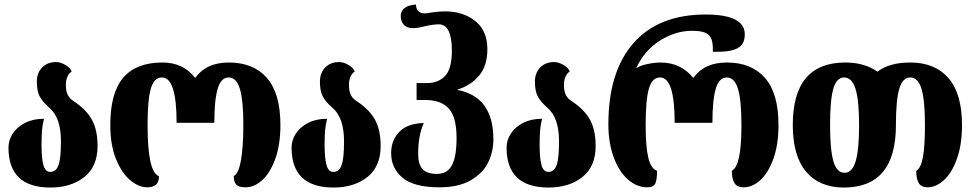

<svg xmlns="http://www.w3.org/2000/svg" viewBox="-20 -830 4361 860"><path d="M18 -169Q18 -202 37 -231.5Q56 -261 92 -279.5Q128 -298 177 -298Q170 -270 168 -244.5Q166 -219 166 -181Q166 -121 174.5 -90.5Q183 -60 205 -60Q231 -60 242 -90Q253 -120 253 -196Q253 -250 240 -288Q227 -326 197 -351Q169 -376 157 -399.5Q145 -423 145 -465Q145 -503 168.5 -527.5Q192 -552 231 -552Q251 -552 273 -539Q295 -526 301 -510Q290 -503 282.5 -487.5Q275 -472 275 -449Q275 -423 283 -406Q291 -389 308 -378Q365 -341 391 -295Q417 -249 417 -176Q417 -84 357.5 -37Q298 10 206 10Q18 10 18 -169Z M474 -270Q474 -414 532 -482Q590 -550 708 -550Q801 -550 854 -481Q881 -517 918 -533.5Q955 -550 1005 -550Q1115 -550 1175.5 -481Q1236 -412 1236 -270Q1236 -182 1213 -118.5Q1190 -55 1154.5 -23Q1119 9 1080 9Q1050 9 1038.5 -3Q1027 -15 1027 -41Q1049 -53 1059.5 -113.5Q1070 -174 1070 -270Q1070 -381 1054.5 -432Q1039 -483 1004 -483Q970 -483 955 -432.5Q940 -382 940 -280H771Q771 -380 755 -431.5Q739 -483 705 -483Q670 -483 655.5 -433Q641 -383 641 -270Q641 -58 692 -41Q692 -14 678.5 -2.5Q665 9 639 9Q601 9 563 -23Q525 -55 499.5 -118Q474 -181 474 -270Z M1286 -169Q1286 -202 1305 -231.5Q1324 -261 1360 -279.5Q1396 -298 1445 -298Q1438 -270 1436 -244.5Q1434 -219 1434 -181Q1434 -121 1442.5 -90.5Q1451 -60 1473 -60Q1499 -60 1510 -90Q1521 -120 1521 -196Q1521 -250 1508 -288Q1495 -326 1465 -351Q1437 -376 1425 -399.5Q1413 -423 1413 -465Q1413 -503 1436.5 -527.5Q1460 -552 1499 -552Q1519 -552 1541 -539Q1563 -526 1569 -510Q1558 -503 1550.5 -487.5Q1543 -472 1543 -449Q1543 -423 1551 -406Q1559 -389 1576 -378Q1633 -341 1659 -295Q1685 -249 1685 -176Q1685 -84 1625.5 -37Q1566 10 1474 10Q1286 10 1286 -169Z M1732 -144Q1732 -201 1768 -239Q1804 -277 1878 -279Q1853 -222 1853 -141Q1853 -94 1872.5 -72.5Q1892 -51 1937 -51Q1983 -51 2004 -89.5Q2025 -128 2025 -212Q2025 -306 1990 -344Q1955 -382 1887 -382H1846V-458H1894Q1943 -458 1973.5 -489.5Q2004 -521 2004 -603Q2004 -721 1945 -721Q1922 -721 1885 -713Q1853 -704 1829 -704Q1804 -704 1789.5 -718.5Q1775 -733 1775 -758Q1775 -804 1843 -810Q1844 -789 1854 -779.5Q1864 -770 1884 -770Q1891 -770 1906 -773Q1911 -774 1931.5 -776.5Q1952 -779 1975 -779Q2054 -779 2108.5 -736Q2163 -693 2163 -609Q2163 -536 2126.5 -492Q2090 -448 2030 -429V-427Q2190 -396 2190 -206Q2190 -151 2166.5 -102.5Q2143 -54 2088.5 -22.5Q2034 9 1948 9Q1835 9 1783.5 -33.5Q1732 -76 1732 -144Z M2249 -169Q2249 -202 2268 -231.5Q2287 -261 2323 -279.5Q2359 -298 2408 -298Q2401 -270 2399 -244.5Q2397 -219 2397 -181Q2397 -121 2405.5 -90.5Q2414 -60 2436 -60Q2462 -60 2473 -90Q2484 -120 2484 -196Q2484 -250 2471 -288Q2458 -326 2428 -351Q2400 -376 2388 -399.5Q2376 -423 2376 -465Q2376 -503 2399.5 -527.5Q2423 -552 2462 -552Q2482 -552 2504 -539Q2526 -526 2532 -510Q2521 -503 2513.5 -487.5Q2506 -472 2506 -449Q2506 -423 2514 -406Q2522 -389 2539 -378Q2596 -341 2622 -295Q2648 -249 2648 -176Q2648 -84 2588.5 -37Q2529 10 2437 10Q2249 10 2249 -169Z M2705 -273Q2705 -509 2817.5 -637Q2930 -765 3141 -765Q3316 -765 3316 -676Q3316 -630 3282 -613Q3248 -596 3173 -598Q3174 -636 3166.5 -655.5Q3159 -675 3139 -683.5Q3119 -692 3079 -692Q3006 -692 2936.5 -648.5Q2867 -605 2829 -524Q2846 -536 2879 -543Q2912 -550 2938 -550Q3030 -550 3085 -481Q3112 -517 3149 -533.5Q3186 -550 3236 -550Q3346 -550 3406.5 -481Q3467 -412 3467 -270Q3467 -182 3444 -118.5Q3421 -55 3385.5 -23Q3350 9 3311 9Q3282 9 3270 -9.5Q3258 -28 3258 -65Q3280 -77 3290.5 -127Q3301 -177 3301 -270Q3301 -381 3285.5 -432Q3270 -483 3235 -483Q3201 -483 3186 -432.5Q3171 -382 3171 -280H3002Q3002 -380 2986 -431.5Q2970 -483 2936 -483Q2901 -483 2886.5 -433Q2872 -383 2872 -270Q2872 -172 2884 -123Q2896 -74 2923 -65Q2923 -24 2915 -7.5Q2907 9 2880 9Q2832 9 2792 -26.5Q2752 -62 2728.5 -126.5Q2705 -191 2705 -273Z M3531 -270Q3531 -550 3766 -550Q3853 -550 3910 -509Q3964 -550 4057 -550Q4168 -550 4228.5 -480Q4289 -410 4289 -270Q4289 -183 4266.5 -119.5Q4244 -56 4208.5 -23.5Q4173 9 4135 9Q4107 9 4095.5 -9.5Q4084 -28 4084 -65Q4105 -77 4114 -126.5Q4123 -176 4123 -270Q4123 -381 4107.5 -432Q4092 -483 4057 -483Q4023 -483 4008 -432.5Q3993 -382 3993 -270Q3993 10 3760 10Q3651 10 3591 -60.5Q3531 -131 3531 -270ZM3828 -270Q3828 -381 3812 -432Q3796 -483 3761 -483Q3727 -483 3712.5 -432.5Q3698 -382 3698 -270Q3698 -159 3713 -107.5Q3728 -56 3763 -56Q3797 -56 3812.5 -107.5Q3828 -159 3828 -270Z"/></svg>

Font: Noto Serif Georgian Black Cond
Style: Regular
Weight: 900
Width: 3
Designer: Monotype Design team
Foundry: Monotype Imaging Inc.
Version: Version 1.000